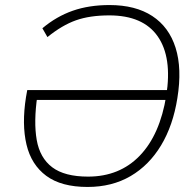

<svg xmlns="http://www.w3.org/2000/svg" viewBox="-20 -733 776 761"><path d="M327 8Q223 8 163.5 -36Q104 -80 85 -160Q66 -240 83 -348L88 -376H648L641 -337H113L128 -353Q113 -250 125.5 -178.5Q138 -107 187 -70Q236 -33 329 -33Q454 -33 534 -116Q614 -199 639 -354Q663 -506 605 -589Q547 -672 413 -672Q336 -672 281 -652.5Q226 -633 168 -586L148 -621Q204 -668 268.5 -690.5Q333 -713 414 -713Q517 -713 583.5 -669.5Q650 -626 676 -543.5Q702 -461 683 -344Q666 -236 618.5 -157Q571 -78 497.5 -35Q424 8 327 8Z"/></svg>

Font: Mulish ExtraLight
Style: Italic
Weight: 200
Italic angle: -9°
Designer: Vernon Adams
Foundry: Vernon Adams
Version: Version 3.603